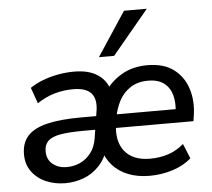

<svg xmlns="http://www.w3.org/2000/svg" viewBox="-53 -813 970 880"><g transform="rotate(-5 431.5 -373.0)"><path d="M212 9Q166 9 125.5 -8Q85 -25 60 -58.5Q35 -92 35 -139Q35 -191 63.5 -223Q92 -255 153 -270Q214 -285 310 -285H390L381 -223H319Q251 -223 210.5 -216Q170 -209 152.5 -191.5Q135 -174 135 -145Q135 -106 161.5 -85Q188 -64 225 -64Q259 -64 288 -77.5Q317 -91 337.5 -118Q358 -145 364 -184L383 -304Q393 -361 369 -389Q345 -417 285 -417Q240 -417 199 -405Q158 -393 119 -367L93 -440Q117 -457 150.5 -470Q184 -483 221.5 -490Q259 -497 297 -497Q366 -497 407.5 -468Q449 -439 461 -385H430Q462 -436 513.5 -466.5Q565 -497 633 -497Q710 -497 755.5 -462Q801 -427 818.5 -370.5Q836 -314 826 -249L822 -223H446L455 -285H762L744 -269Q750 -312 741 -347.5Q732 -383 705 -404.5Q678 -426 631 -426Q582 -426 548.5 -403.5Q515 -381 497 -346Q479 -311 472 -272L468 -245Q455 -164 492.5 -116.5Q530 -69 609 -69Q655 -69 694 -82Q733 -95 765 -123L793 -55Q759 -24 707.5 -7.5Q656 9 601 9Q545 9 501.5 -8.5Q458 -26 429.5 -58.5Q401 -91 389 -137H415Q400 -87 369.5 -54.5Q339 -22 298.5 -6.5Q258 9 212 9ZM416 -553 549 -755H654L486 -553Z"/></g></svg>

Font: Nunito Sans 12pt ExtraLight 12pt SemiBold
Style: Italic
Weight: 600
Italic angle: -9°
Version: Version 3.101;gftools[0.9.27]